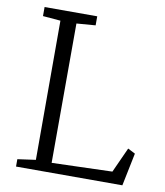

<svg xmlns="http://www.w3.org/2000/svg" viewBox="-84 -828 773 898"><g transform="rotate(10 302.0 -379.0)"><path d="M139 -47V-708L55 -715V-758H305V-715L215 -708L214 -46L501 -55L555 -174L590 -156L558 0H53V-35Z"/></g></svg>

Font: Martel Light
Style: Regular
Weight: 300
Designer: Dan Reynolds
Foundry: Dan Reynolds
Version: Version 1.001; ttfautohint (v1.1) -l 5 -r 5 -G 72 -x 0 -D la